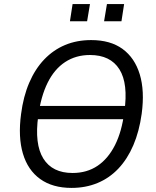

<svg xmlns="http://www.w3.org/2000/svg" viewBox="-20 -910 761 939"><path d="M128 -327 138 -392H636L625 -327ZM330 9Q237 9 176.5 -34.5Q116 -78 92 -159Q68 -240 83 -352Q94 -438 123 -505.5Q152 -573 196.5 -619.5Q241 -666 298.5 -690Q356 -714 426 -714Q520 -714 579.5 -670.5Q639 -627 663.5 -546.5Q688 -466 673 -354Q661 -267 632 -199.5Q603 -132 559 -85.5Q515 -39 457 -15Q399 9 330 9ZM335 -64Q405 -64 457 -99Q509 -134 542.5 -200.5Q576 -267 588 -363Q608 -501 564 -571Q520 -641 420 -641Q351 -641 298.5 -606.5Q246 -572 213 -505.5Q180 -439 167 -343Q148 -205 192 -134.5Q236 -64 335 -64ZM489 -806 503 -890H587L574 -806ZM322 -806 335 -890H420L406 -806Z"/></svg>

Font: Nunito Sans 10pt SemiCondensed
Style: Italic
Weight: 400
Width: 4
Italic angle: -9°
Designer: Vernon Adams
Foundry: Vernon Adams
Version: Version 3.101;gftools[0.9.27]